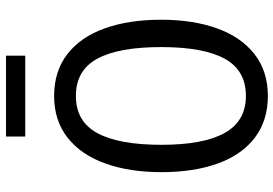

<svg xmlns="http://www.w3.org/2000/svg" viewBox="-159 -763 933 655"><g transform="rotate(-90 307.5 -435.5)"><path d="M307.7 11.8Q223.6 11.8 165.1 -32.8Q106.7 -77.4 77.2 -159.2Q47.7 -241 47.7 -351.3Q47.7 -460 77.2 -542.6Q106.7 -625.1 165.1 -671.3Q223.6 -717.4 307.7 -717.4Q391.8 -717.4 450.3 -672.3Q508.7 -627.2 538.2 -544.9Q567.7 -462.6 567.7 -352.3Q567.7 -243.6 538.2 -161.5Q508.7 -79.5 450.3 -33.8Q391.8 11.8 307.7 11.8ZM307.7 -643.1Q220.5 -643.1 180.8 -569.7Q141 -496.4 141 -351.3Q141 -207.7 181.5 -135.4Q222.1 -63.1 307.7 -63.1Q394.9 -63.1 434.6 -135.4Q474.4 -207.7 474.4 -352.3Q474.4 -497.4 434.6 -570.3Q394.9 -643.1 307.7 -643.1ZM445.1 -881.5V-815.9H169.2V-881.5Z"/></g></svg>

Font: Fira Code Fixed
Style: Regular
Weight: 400
Monospace: yes
Designer: Carrois Corporate, Edenspiekermann AG, Nikita Prokopov
Foundry: Carrois Corporate, Edenspiekermann AG, Nikita Prokopov
Version: Version 5.002